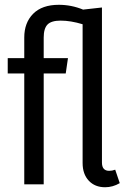

<svg xmlns="http://www.w3.org/2000/svg" viewBox="-20 -768 536 800"><path d="M460 -61 479 -4.9Q449.7 12.2 418 12.2Q375.5 12.2 349.9 -15.1Q324.2 -42.5 324.2 -88.9V-667Q274.4 -682.1 232.9 -682.1Q193.8 -682.1 178 -665.8Q162.1 -649.4 162.1 -611.8V-525.9H263.2L253.9 -461.9H162.1V0H81.1V-461.9H12.2V-525.9H81.1V-611.8Q81.1 -673.3 118.2 -710.7Q155.3 -748 225.1 -748Q277.3 -748 326.2 -728L404.8 -736.8V-90.8Q404.8 -56.2 435.1 -56.2Q447.8 -56.2 460 -61Z"/></svg>

Font: Fira Sans Compressed Book
Style: Regular
Weight: 350
Width: 1
Designer: Carrois Corporate & Edenspiekermann AG
Foundry: Carrois Corporate GbR & Edenspiekermann AG
Version: Version 4.203;PS 004.203;hotconv 1.0.88;makeotf.lib2.5.64775